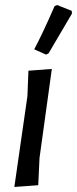

<svg xmlns="http://www.w3.org/2000/svg" viewBox="-20 -739 306 763"><path d="M197 -715 207 -719 265 -696 266 -685Q238 -637 173 -527L163 -522L116 -543Q151 -609 197 -715ZM186 -465 137 -111 132 -3 37 4 89 -357 93 -458Z"/></svg>

Font: Alegreya Sans SC Medium
Style: Italic
Weight: 500
Italic angle: -7°
Designer: Juan Pablo del Peral
Foundry: Huerta Tipografica
Version: Version 2.007